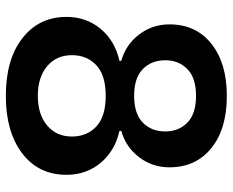

<svg xmlns="http://www.w3.org/2000/svg" viewBox="-88 -680 779 642"><g transform="rotate(90 301.0 -359.5)"><path d="M301 10Q179 10 108 -45.5Q37 -101 37 -193Q37 -259 77 -307Q117 -355 184 -370V-376Q130 -391 96 -435.5Q62 -480 62 -537Q62 -626 127 -677.5Q192 -729 301 -729Q412 -729 476 -677Q540 -625 540 -537Q540 -480 506 -435.5Q472 -391 418 -376V-370Q485 -355 525 -307Q565 -259 565 -193Q565 -99 493 -44.5Q421 10 301 10ZM437 -211Q437 -261 403.5 -292.5Q370 -324 301 -324Q232 -324 198.5 -292.5Q165 -261 165 -211Q165 -159 202 -128Q239 -97 301 -97Q363 -97 400 -128Q437 -159 437 -211ZM420 -523Q420 -568 390.5 -597Q361 -626 301 -626Q241 -626 211.5 -597Q182 -568 182 -523Q182 -477 211.5 -448Q241 -419 301 -419Q361 -419 390.5 -448Q420 -477 420 -523Z"/></g></svg>

Font: Mona Sans SemiBold
Style: Regular
Weight: 600
Designer: Deni Anggara
Foundry: GitHub
Version: Version 2.000;Glyphs 3.2.3 (3260)